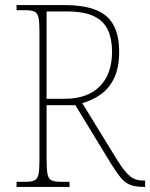

<svg xmlns="http://www.w3.org/2000/svg" viewBox="-20 -734 590 754"><path d="M45 0V-20H79Q104 -20 116 -26Q128 -32 131.5 -51Q135 -70 135 -108V-606Q135 -645 131.5 -663.5Q128 -682 116 -688Q104 -694 79 -694H45V-714H234Q348 -714 398 -670.5Q448 -627 448 -531Q448 -469 428.5 -428Q409 -387 376 -363.5Q343 -340 303 -329L440 -106Q468 -61 489.5 -43Q511 -25 541 -25H550V0H547Q512 0 491.5 -8Q471 -16 454.5 -36Q438 -56 416 -91L276 -321H163V-108Q163 -70 166.5 -51Q170 -32 182 -26Q194 -20 219 -20H253V0ZM233 -346Q323 -346 371.5 -394.5Q420 -443 420 -531Q420 -580 404 -615.5Q388 -651 349.5 -670Q311 -689 243 -689H163V-346Z"/></svg>

Font: Noto Serif Ethiopic SemiCondensed Thin
Style: Regular
Weight: 100
Width: 4
Designer: Monotype Design Team
Foundry: Monotype Imaging Inc.
Version: Version 2.102; ttfautohint (v1.8.4.7-5d5b)